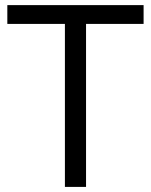

<svg xmlns="http://www.w3.org/2000/svg" viewBox="-20 -734 593 754"><path d="M317.9 0H234.9V-640.1H8.8V-713.9H543.9V-640.1H317.9Z"/></svg>

Font: f0_44652 
Style: Regular
Weight: 400
Foundry: Ascender Corporation
Version: Version 1.10